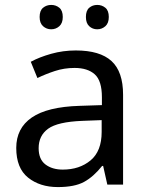

<svg xmlns="http://www.w3.org/2000/svg" viewBox="-20 -750 601 780"><path d="M288 -545Q386 -545 433 -502Q480 -459 480 -365V0H416L399 -76H395Q360 -32 321.5 -11Q283 10 215 10Q142 10 94 -28.5Q46 -67 46 -149Q46 -229 109 -272.5Q172 -316 303 -320L394 -323V-355Q394 -422 365 -448Q336 -474 283 -474Q241 -474 203 -461.5Q165 -449 132 -433L105 -499Q140 -518 188 -531.5Q236 -545 288 -545ZM314 -259Q214 -255 175.5 -227Q137 -199 137 -148Q137 -103 164.5 -82Q192 -61 235 -61Q303 -61 348 -98.5Q393 -136 393 -214V-262ZM141 -681Q141 -707 155 -718.5Q169 -730 188 -730Q207 -730 221 -718.5Q235 -707 235 -681Q235 -656 221 -643.5Q207 -631 188 -631Q169 -631 155 -643.5Q141 -656 141 -681ZM329 -681Q329 -707 342.5 -718.5Q356 -730 375 -730Q394 -730 408 -718.5Q422 -707 422 -681Q422 -656 408 -643.5Q394 -631 375 -631Q356 -631 342.5 -643.5Q329 -656 329 -681Z"/></svg>

Font: Noto Sans New Tai Lue
Style: Regular
Weight: 400
Designer: Monotype Design Team
Foundry: Monotype Imaging Inc.
Version: Version 2.003